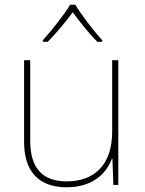

<svg xmlns="http://www.w3.org/2000/svg" viewBox="-20 -783 613 813"><path d="M299 -763H277C253 -722 198 -653 161 -612V-606H182C219 -643 260 -693 288 -731C316 -693 355 -643 392 -606H413V-612C376 -653 323 -722 299 -763ZM481 -528H455V-226C455 -82 377 -15 262 -15C163 -15 108 -68 108 -186V-528H82V-182C82 -57 144 10 262 10C374 10 431 -50 454 -111H456L460 0H481Z"/></svg>

Font: Noto Sans Devanagari UI Thin
Style: Regular
Weight: 100
Designer: Jelle Bosma - Monotype Design Team
Foundry: Monotype Imaging Inc.
Version: Version 2.004